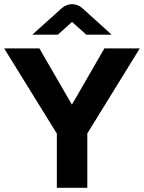

<svg xmlns="http://www.w3.org/2000/svg" viewBox="-20 -900 690 920"><path d="M252.4 0V-259.8L0 -668H168.8L324.6 -398.6L480.1 -668H649.7L398.4 -260.6V0ZM134.9 -734 275.4 -860.2Q285.6 -869.4 298.6 -874.7Q311.6 -880 325.4 -880Q339.2 -880 352.2 -874.7Q365.2 -869.4 375.2 -860.2L514.8 -734H393.2L325.2 -795L257.4 -734Z"/></svg>

Font: Atkinson Hyperlegible Next
Style: Regular
Weight: 400
Designer: Elliott Scott, Megan Eiswerth, Linus Boman, Theodore Petrosky, Letters from Sweden
Foundry: Applied Design Works, Letters from Sweden
Version: Version 2.001